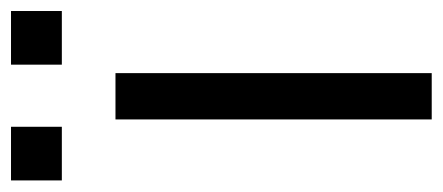

<svg xmlns="http://www.w3.org/2000/svg" viewBox="-260 -542 785 340"><g transform="rotate(-90 132.0 -372.5)"><path d="M172 -560V0H90V-560ZM-18 -655V-745H77V-655ZM187 -655V-745H282V-655Z"/></g></svg>

Font: Carrois Gothic SC
Style: Regular
Weight: 400
Designer: Ralph du Carrois
Foundry: Ralph du Carrois
Version: Version 1.002